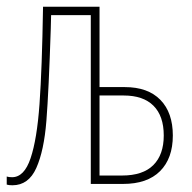

<svg xmlns="http://www.w3.org/2000/svg" viewBox="-25 -547 570 571"><path d="M271 -288H346Q415 -288 452 -250Q489 -212 489 -144Q489 -76 451 -38Q413 0 341 0H245V-502H127L126 -462Q120 -277 113 -188Q106 -99 83 -47.5Q60 4 12 4Q1 4 -5 2V-22Q1 -20 11 -20Q47 -20 66 -76.5Q85 -133 92.5 -237.5Q100 -342 103 -527H271ZM271 -263V-25H338Q400 -25 431 -56Q462 -87 462 -144Q462 -202 431.5 -232.5Q401 -263 343 -263Z"/></svg>

Font: Noto Sans Display Thin Cond
Style: Regular
Weight: 250
Width: 3
Designer: Monotype Design team
Foundry: Monotype Imaging Inc.
Version: Version 1.000